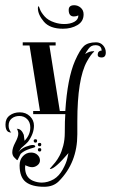

<svg xmlns="http://www.w3.org/2000/svg" viewBox="-20 -712 435 735"><path d="M110 -231Q110 -200 87 -169Q83 -164 61 -145L50 -129Q61 -143 78 -150Q96 -157 105 -157Q115 -157 115 -151Q115 -148 106.5 -146Q98 -144 84 -138.5Q70 -133 59 -123L47 -99L44 -100Q42 -102 39.5 -104.5Q37 -107 34 -110Q31 -113 29 -118Q27 -123 27 -129Q27 -145 38.5 -166.5Q50 -188 50 -200Q50 -205 48.5 -210Q47 -215 46 -217L44 -219H45Q62 -219 71 -196L74 -173Q96 -196 96 -224Q96 -244 84 -256Q72 -268 54 -268Q37 -268 25 -258.5Q13 -249 13 -231Q13 -223 15.5 -217Q18 -211 20 -208L23 -205H21Q1 -205 1 -236Q1 -258 17 -270Q33 -282 56 -282Q79 -282 94.5 -267Q110 -252 110 -231ZM242 -126Q190 -65 172 -65H171V-66Q171 -67 177 -73.5Q183 -80 191.5 -90.5Q200 -101 208 -116Q216 -131 222 -154Q228 -177 228 -204Q228 -253 230 -275H107V-287H133L93 -538H67V-550H193V-538H169L209 -287H230Q238 -412 267 -479Q286 -522 301.5 -536Q317 -550 348 -550Q364 -550 374.5 -538.5Q385 -527 385 -511Q385 -492 369 -492Q354 -492 354 -502Q354 -510 358 -514Q362 -518 366 -518H369Q369 -539 345 -539Q336 -539 329 -535Q324 -532 319 -525.5Q314 -519 310 -512.5Q306 -506 306 -505Q321 -516 338 -516Q340 -516 341 -515Q328 -504 313 -477Q276 -411 276 -247V-198Q276 -89 205 -18Q184 3 149 3Q102 3 78.5 -15.5Q55 -34 55 -79Q55 -101 68 -114.5Q81 -128 99 -128Q114 -128 123.5 -119Q133 -110 133 -98Q133 -87 123.5 -79.5Q114 -72 103 -72Q97 -72 90.5 -74Q84 -76 80 -78L77 -80Q76 -76 76 -71Q76 -33 106 -20Q123 -13 140 -13Q163 -13 186 -26Q206 -38 220 -63Q234 -88 238 -107ZM109 -173Q109 -179 116 -179Q122 -179 122 -173Q122 -166 116 -166Q109 -166 109 -173ZM125 -159Q125 -165 132 -165Q138 -165 138 -159Q138 -152 132 -152Q125 -152 125 -159ZM125 -139Q125 -145 132 -145Q138 -145 138 -139Q138 -132 132 -132Q125 -132 125 -139ZM264 -692Q278 -692 289 -682.5Q300 -673 300 -657Q300 -630 276.5 -616Q253 -602 221 -602Q171 -602 148 -629Q125 -656 125 -681Q125 -688 128 -688Q129 -688 133 -676.5Q137 -665 150.5 -649.5Q164 -634 189 -626Q207 -620 226 -620Q249 -620 264.5 -628.5Q280 -637 280 -653Q272 -649 263 -649Q243 -649 243 -674Q243 -692 264 -692Z"/></svg>

Font: Pomorsky Unicode
Style: Medium
Weight: 500
Version: 1.1